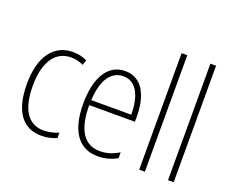

<svg xmlns="http://www.w3.org/2000/svg" viewBox="-122 -964 1421 1177"><g transform="rotate(20 588.5 -375.0)"><path d="M240 10C276 10 313 2 340 -11V-46C310 -33 276 -25 243 -25C134 -25 88 -120 88 -260C88 -418 149 -504 251 -504C278 -504 306 -498 331 -485L343 -518C316 -532 286 -539 250 -539C125 -539 50 -437 50 -259C50 -93 111 10 240 10Z M592 -539C474 -539 416 -427 416 -263C416 -98 476 10 608 10C657 10 697 -2 734 -23V-61C690 -35 654 -24 610 -24C506 -24 453 -110 454 -267H752V-300C752 -428 707 -539 592 -539ZM592 -505C679 -505 716 -415 716 -300H455C462 -437 513 -505 592 -505Z M914 0V-760H877V0Z M1102 0V-760H1065V0Z"/></g></svg>

Font: Noto Sans Hebrew Condensed ExtraLight
Style: Regular
Weight: 200
Width: 3
Designer: Monotype Design Team
Foundry: Monotype Imaging Inc.
Version: Version 2.004